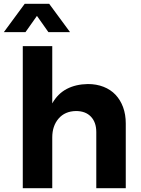

<svg xmlns="http://www.w3.org/2000/svg" viewBox="-40 -983 735 1003"><path d="M-20 -815 89 -963H217L326 -815H213L153 -900L93 -815ZM419 -544Q464 -544 501 -529.5Q538 -515 563.5 -488Q589 -461 603 -423Q617 -385 617 -338V0H463V-293Q463 -344 435 -373.5Q407 -403 357 -403Q299 -402 266 -363.5Q233 -325 233 -265V0H79V-742H233V-443Q262 -494 309 -518.5Q356 -543 419 -544Z"/></svg>

Font: Montserrat Semi Bold
Style: Regular
Weight: 600
Designer: Julieta Ulanovsky
Foundry: Julieta Ulanovsky
Version: Version 3.001 September 28, 2015